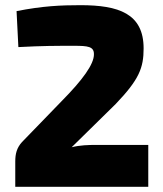

<svg xmlns="http://www.w3.org/2000/svg" viewBox="-20 -722 630 742"><path d="M291 -702C216 -702 145 -699 44 -679L51 -540C146 -545 196 -545 267 -545C320 -545 343 -542 343 -513C344 -474 298 -412 220 -333L65 -173C45 -151 39 -128 39 -98V0H553V-162H354C321 -162 289 -161 257 -153L427 -320C518 -415 535 -460 535 -535C535 -670 438 -702 291 -702Z"/></svg>

Font: Exo 2 Extra Bold
Style: Regular
Weight: 800
Designer: Natanael Gama
Version: Version 1.001;PS 001.001;hotconv 1.0.88;makeotf.lib2.5.64775